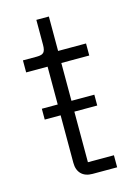

<svg xmlns="http://www.w3.org/2000/svg" viewBox="-103 -712 548 770"><g transform="rotate(-15 170.5 -327.5)"><path d="M286 -50V0H184Q154 0 137.5 -16.5Q121 -33 121 -63V-260H55V-305H121V-462H32V-512H90Q111 -512 118.5 -520.5Q126 -529 126 -551V-655H178V-512H294V-462H178V-305H273V-260H178V-50Z"/></g></svg>

Font: IBM Plex Sans Light
Style: Regular
Weight: 300
Designer: Mike Abbink, Paul van der Laan, Pieter van Rosmalen
Foundry: Bold Monday
Version: Version 3.0